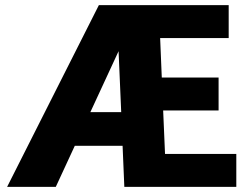

<svg xmlns="http://www.w3.org/2000/svg" viewBox="-20 -731 980 751"><path d="M904.3 -128.9V0H466.3L459.5 -160.6H272.5L198.2 0H7.8L366.7 -710.9H874.5V-582H606.4L612.8 -427.7H835V-298.8H618.2L625.5 -128.9ZM333.5 -292.5H454.1L443.8 -530.8Z"/></svg>

Font: Vazirmatn UI Black
Style: Regular
Weight: 900
Designer: Saber Rastikerdar
Foundry: Saber Rastikerdar
Version: Version 33.003